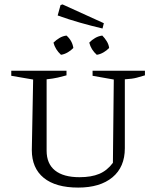

<svg xmlns="http://www.w3.org/2000/svg" viewBox="-20 -841 709 869"><path d="M334 8Q232 8 178 -36Q124 -80 124 -162L130 -481L31 -498V-521H281V-500Q264 -495 242 -490Q220 -485 191 -482V-159Q191 -100 229 -69.5Q267 -39 340 -39Q393 -39 429 -54Q465 -69 491 -104L495 -481L399 -498V-521H636V-500Q619 -495 599.5 -489.5Q580 -484 545 -482V-170Q545 -85 489 -38.5Q433 8 334 8ZM444 -712Q393 -724 342 -738.5Q291 -753 241 -771L254 -818L263 -821L450 -736ZM256 -593Q230 -617 222 -648Q234 -660 249 -669Q264 -678 281 -680Q307 -657 312 -624Q302 -613 286.5 -604Q271 -595 256 -593ZM418 -593Q392 -616 384 -648Q395 -660 410.5 -669Q426 -678 443 -680Q454 -669 463 -654.5Q472 -640 474 -624Q464 -613 448.5 -604Q433 -595 418 -593Z"/></svg>

Font: Piazzolla SC Light
Style: Regular
Weight: 300
Designer: Juan Pablo del Peral
Foundry: Huerta Tipografica
Version: Version 1.330